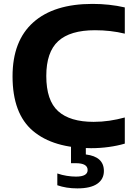

<svg xmlns="http://www.w3.org/2000/svg" viewBox="-20 -770 705 1010"><path d="M459 9.5Q261 9.5 153.5 -81.2Q46 -172 46 -368.5Q46 -555 154.8 -652.2Q263.5 -749.5 466.5 -749.5Q556 -749.5 636.5 -731V-593Q599.5 -602 560.5 -606.5Q521.5 -611 479.5 -611Q349 -611 286.2 -553.5Q223.5 -496 223.5 -370.5Q223.5 -241.5 285.8 -185.2Q348 -129 472.5 -129Q515 -129 555.5 -135Q596 -141 636.5 -152V-14.5Q597.5 -3 552 3.2Q506.5 9.5 459 9.5ZM387 221Q357.5 221 331 216.8Q304.5 212.5 281.5 204.5V142.5Q306 151 331.5 155Q357 159 379.5 159Q441 159 441 124.5Q441 88.5 379 88.5H353.5V-10H431.5V42.5Q526.5 54 526.5 129.5Q526.5 172.5 491.5 196.8Q456.5 221 387 221Z"/></svg>

Font: Encode Sans SemiExpanded SemiExpanded
Style: Bold
Weight: 700
Width: 6
Designer: Multiple Designers
Foundry: Impallari Type
Version: Version 3.000; ttfautohint (v1.8.3) -l 8 -r 50 -G 200 -x 14 